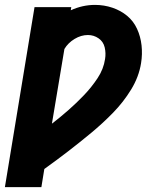

<svg xmlns="http://www.w3.org/2000/svg" viewBox="-54 -559 650 784"><path d="M-34 205H115L127 131Q176 96 224 59Q272 22 318.5 -16.5Q365 -55 407.5 -98.5Q450 -142 481.5 -193.5Q513 -245 522 -301Q528 -338 524 -374Q520 -410 505.5 -441.5Q491 -473 465 -494.5Q439 -516 405 -527.5Q371 -539 334 -539Q283 -539 235 -517L237 -530H87ZM158 -54 209 -359Q224 -384 250.5 -400Q277 -416 305 -416Q329 -416 348.5 -402.5Q368 -389 373.5 -365.5Q379 -342 375 -318Q369 -277 344.5 -240Q320 -203 289.5 -171Q259 -139 226 -110Q193 -81 158 -54Z"/></svg>

Font: Iosevka Sparkle Heavy Oblique
Style: Regular
Weight: 900
Italic angle: -9°
Designer: Belleve Invis
Foundry: Belleve Invis
Version: Version 4.5.0; ttfautohint (v1.8.3)